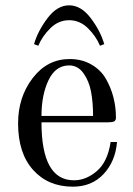

<svg xmlns="http://www.w3.org/2000/svg" viewBox="-20 -690 500 722"><path d="M240 -670Q285 -670 321.5 -621.5Q358 -573 372 -524L356 -518Q341 -554 310.5 -584Q280 -614 240 -614Q200 -614 169.5 -584Q139 -554 124 -518L108 -524Q122 -573 158.5 -621.5Q195 -670 240 -670ZM136 -254H330Q330 -304 322.5 -344.5Q315 -385 294 -414.5Q273 -444 240 -444Q189 -444 162.5 -388.5Q136 -333 136 -254ZM48 -226Q48 -325 103 -396.5Q158 -468 242 -468Q288 -468 323.5 -447.5Q359 -427 378 -394Q397 -361 406.5 -324Q416 -287 416 -248Q416 -237 409 -233.5Q402 -230 385 -230H136Q136 -12 258 -12Q304 -12 344.5 -47Q385 -82 396 -156H420Q414 -83 369.5 -35.5Q325 12 254 12Q161 12 104.5 -51Q48 -114 48 -226Z"/></svg>

Font: Old Standard TT
Style: Regular
Weight: 400
Designer: Alexey Kryukov <alexios@thessalonica.org.ru>
Version: Version 2.2